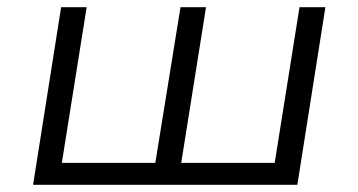

<svg xmlns="http://www.w3.org/2000/svg" viewBox="-20 -514 996 534"><path d="M72 0 150 -494H221L152 -61H412L482 -494H553L484 -61H744L813 -494H885L807 0Z"/></svg>

Font: Nunito Sans 7pt SemiExpanded Light
Style: Italic
Weight: 300
Width: 6
Italic angle: -9°
Designer: Vernon Adams
Foundry: Vernon Adams
Version: Version 3.101;gftools[0.9.27]